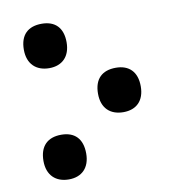

<svg xmlns="http://www.w3.org/2000/svg" viewBox="-69 -616 625 690"><g transform="rotate(-10 243.5 -271.0)"><path d="M128 -393C175 -393 205 -422 205 -474C205 -527 177 -555 128 -555C78 -555 49 -528 49 -474C49 -422 80 -393 128 -393ZM363 -191C410 -191 440 -219 440 -272C440 -325 411 -353 363 -353C313 -353 284 -326 284 -272C284 -219 315 -191 363 -191ZM128 13C175 13 205 -16 205 -68C205 -122 177 -150 128 -150C78 -150 49 -122 49 -68C49 -16 80 13 128 13Z"/></g></svg>

Font: Noto Sans Georgian Condensed Bold
Style: Regular
Weight: 700
Width: 3
Designer: Monotype Design Team, Akaki Razmadze
Foundry: Google LLC
Version: Version 2.005